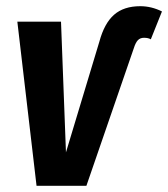

<svg xmlns="http://www.w3.org/2000/svg" viewBox="-20 -600 543 620"><path d="M36 -530H177L193 -108L301 -466Q317 -525 348.5 -552.5Q380 -580 433 -580Q469 -580 503 -563L467 -473Q459 -478 445 -478Q433 -478 425.5 -470.5Q418 -463 412 -444L259 0H98Z"/></svg>

Font: Fira Sans Extra Condensed SemiBold
Style: Italic
Weight: 600
Width: 3
Italic angle: -8°
Designer: Carrois Corporate & Edenspiekermann AG
Foundry: Carrois Corporate GbR & Edenspiekermann AG
Version: Version 4.203